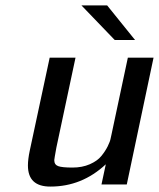

<svg xmlns="http://www.w3.org/2000/svg" viewBox="-20 -687 592 715"><path d="M84 -70.8Q84 -93.8 90.8 -126L165 -472.2H261.2L189.9 -137.2Q182.1 -94.2 182.1 -90.8Q182.1 -73.7 196.5 -68.4Q210.9 -63 250 -63Q286.1 -63 314.5 -75.4Q342.8 -87.9 357.4 -106Q372.1 -124 381.1 -142.1Q390.1 -160.2 392.1 -171.9L395 -185.1L456.1 -472.2H551.8L452.1 0H357.9L374 -75.2Q285.2 7.8 168 7.8Q84 8.3 84 -70.8ZM283.2 -667H378.9L482.9 -538.1H407.2Z"/></svg>

Font: CMU Bright
Style: SemiBoldOblique
Weight: 600
Italic angle: -12°
Version: Version 0.7.0